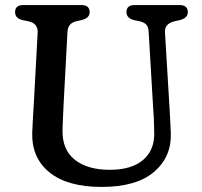

<svg xmlns="http://www.w3.org/2000/svg" viewBox="-20 -720 796 757"><path d="M584 -292 566 -596Q565 -614.5 556.5 -623.2Q548 -632 531 -636L509 -640.5Q478.5 -648.5 478.5 -672Q478.5 -700 510.5 -700H688.5Q720.5 -700 720.5 -672Q720.5 -649 690 -641L668 -636Q628 -626.5 630.5 -592L648.5 -292.5Q650 -267.5 651.2 -243.8Q652.5 -220 653.5 -194.5Q656.5 -101.5 587.2 -42.2Q518 17 380.5 17Q246.5 17 175.8 -39.8Q105 -96.5 107 -195Q107.5 -210.5 108.8 -234.5Q110 -258.5 111.5 -283Q113 -307.5 114 -324L128.5 -592Q130 -628 92 -636L70 -640.5Q39.5 -647.5 39.5 -672Q39.5 -700 71 -700H301.5Q333.5 -700 333.5 -672Q333.5 -649 302.5 -641L280.5 -636Q247.5 -628.5 246 -594L231.5 -323Q229.5 -288.5 228.5 -260.5Q227.5 -232.5 226.5 -209Q224.5 -130.5 274.5 -90.5Q324.5 -50.5 413 -50.5Q499.5 -50.5 545.2 -90.2Q591 -130 588 -201Q587.5 -233.5 586.5 -253.8Q585.5 -274 584 -292Z"/></svg>

Font: Fraunces 9pt SuperSoft
Style: Regular
Weight: 400
Version: Version 1.000;[b76b70a41]